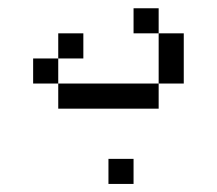

<svg xmlns="http://www.w3.org/2000/svg" viewBox="-20 -458 540 478"><path d="M312.5 0V-62.5H250V0ZM187.5 -312.5V-375H125V-312.5H62.5V-250H125V-187.5H375V-250H125V-312.5ZM375 -250H437.5Q437.5 -250 437.5 -375H375Q375 -375 375 -250ZM375 -375V-437.5H312.5V-375Z"/></svg>

Font: CalcUnifontExMono
Style: Regular
Weight: 500
Version: Version 15.0.06